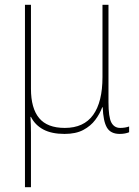

<svg xmlns="http://www.w3.org/2000/svg" viewBox="-20 -548 580 800"><path d="M84 232V-528H109V-178Q109 -97 143 -56Q177 -15 250 -15Q329 -15 368 -69Q407 -123 407 -227V-528H432V-122Q432 -60 444 -37.5Q456 -15 481 -15Q501 -15 518 -21V3Q511 6 501 8Q491 10 479 10Q441 10 425.5 -16.5Q410 -43 408 -101H406Q396 -74 377 -48.5Q358 -23 327 -6.5Q296 10 249 10Q195 10 160.5 -8.5Q126 -27 109 -61H107Q108 -43 108.5 -26.5Q109 -10 109 5V232Z"/></svg>

Font: Noto Sans SemiCondensed Thin
Style: Regular
Weight: 100
Width: 4
Designer: Monotype Design Team
Foundry: Monotype Imaging Inc.
Version: Version 2.013; ttfautohint (v1.8.4.7-5d5b)